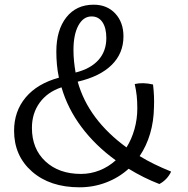

<svg xmlns="http://www.w3.org/2000/svg" viewBox="-20 -741 799 818"><path d="M370 -671Q335 -671 314 -632.5Q293 -594 293 -528Q293 -503 295.5 -479Q298 -455 302 -432Q366 -448 399.5 -485.5Q433 -523 433 -579Q433 -622 416.5 -646.5Q400 -671 370 -671ZM116 -196Q116 -107 173.5 -53.5Q231 0 325 0Q366 0 404 -15Q442 -30 473 -58Q386 -121 327 -200Q268 -279 242 -369Q182 -349 149 -303.5Q116 -258 116 -196ZM709 -10Q702 6 689 20Q676 34 659 43Q625 30 592 13.5Q559 -3 528 -22Q486 16 432 36.5Q378 57 319 57Q193 57 116.5 -10Q40 -77 40 -184Q40 -267 89.5 -326Q139 -385 231 -410Q225 -438 222.5 -466Q220 -494 220 -521Q220 -613 262.5 -667Q305 -721 379 -721Q436 -721 471 -683.5Q506 -646 506 -586Q506 -514 456 -464.5Q406 -415 311 -393Q334 -311 386.5 -241Q439 -171 519 -113Q541 -148 553 -191Q565 -234 565 -279Q565 -309 562.5 -332.5Q560 -356 554 -383Q571 -387 591 -386.5Q611 -386 632 -381Q635 -355 636 -332Q637 -309 636 -284Q635 -224 619.5 -171.5Q604 -119 575 -76Q604 -58 638 -41.5Q672 -25 709 -10Z"/></svg>

Font: Atma
Style: Regular
Weight: 400
Designer: Gregori Vincens, Jeremie Hornus, Riccardo Olocco, Yoann Minet.
Foundry: black foundry
Version: Version 1.102;PS 1.100;hotconv 1.0.86;makeotf.lib2.5.63406